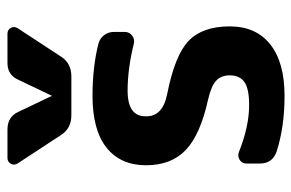

<svg xmlns="http://www.w3.org/2000/svg" viewBox="-160 -650 819 540"><g transform="rotate(-90 250.0 -380.5)"><path d="M254.9 -320.3Q364.3 -298.8 404.8 -259.8Q445.3 -220.7 445.3 -144.5Q445.3 -70.3 394.5 -30.3Q343.8 9.8 250 9.8Q162.1 9.8 92.8 -12.7Q59.6 -24.4 59.6 -59.6V-97.7Q59.6 -110.4 70.3 -116.7Q81.1 -123 92.8 -118.2Q164.1 -89.8 224.6 -89.8Q269.5 -89.8 288.6 -103Q307.6 -116.2 307.6 -144.5Q307.6 -168 293 -182.1Q278.3 -196.3 240.2 -205.1Q141.6 -226.6 98.1 -267.6Q54.7 -308.6 54.7 -379.9Q54.7 -451.2 104 -490.7Q153.3 -530.3 250 -530.3Q331.1 -530.3 396.5 -513.7Q411.1 -509.8 420.4 -498Q429.7 -486.3 429.7 -469.7V-439.5Q429.7 -426.8 419.4 -418.9Q409.2 -411.1 396.5 -414.1Q326.2 -431.6 264.6 -431.6Q191.4 -431.6 192.4 -379.9Q191.4 -333 254.9 -320.3ZM139.6 -619.1 59.6 -741.2Q53.7 -751 59.1 -760.3Q64.5 -769.5 75.2 -769.5H155.3Q191.4 -769.5 205.1 -738.3L249 -646.5Q249 -645.5 250 -645Q251 -644.5 251 -646.5L294.9 -738.3Q308.6 -770.5 344.7 -769.5H424.8Q435.5 -769.5 440.9 -760.3Q446.3 -751 440.4 -741.2L360.4 -619.1Q341.8 -589.8 304.7 -589.8H195.3Q158.2 -589.8 139.6 -619.1Z"/></g></svg>

Font: Rounded-L Mgen+ 1mn bold
Style: Bold
Weight: 700
Designer: [Source Han Sans]
Ryoko NISHIZUKA  (kana & ideographs); Paul D. Hunt (Latin, Greek & Cyrillic); Wenlong ZHANG  (bopomofo
Version: Version 1.059.20150602